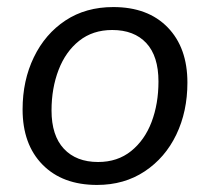

<svg xmlns="http://www.w3.org/2000/svg" viewBox="-20 -515 596 544"><path d="M255 9Q157 9 100.5 -48.5Q44 -106 44 -205Q44 -287 76 -353Q108 -419 165.5 -457Q223 -495 301 -495Q399 -495 455 -437.5Q511 -380 511 -281Q511 -199 479.5 -133.5Q448 -68 390 -29.5Q332 9 255 9ZM258 -56Q313 -56 351.5 -87Q390 -118 409.5 -169.5Q429 -221 429 -284Q429 -356 394.5 -393Q360 -430 298 -430Q243 -430 204.5 -399.5Q166 -369 146 -317Q126 -265 126 -202Q126 -131 161 -93.5Q196 -56 258 -56Z"/></svg>

Font: Nunito Sans
Style: Italic
Weight: 400
Italic angle: -9°
Designer: Vernon Adams
Foundry: Vernon Adams
Version: Version 3.006; ttfautohint (v1.8.3)